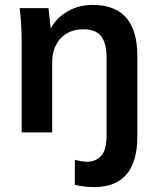

<svg xmlns="http://www.w3.org/2000/svg" viewBox="-20 -538 643 780"><path d="M357 -518Q538 -518 538 -310V15Q538 222 363 222Q322 222 284 213V111Q313 119 333 119Q370 119 392 94Q413 70 413 9V-304Q413 -363 390 -392Q368 -419 319 -419Q262 -419 227 -383Q192 -345 192 -286V0H68V-362Q68 -402 66 -437.5Q64 -473 60 -505H177L186 -422Q210 -467 257 -493Q300 -518 357 -518Z"/></svg>

Font: PRinguin Sans
Style: Bold
Weight: 700
Designer: Vernon Adams
Foundry: Vernon Adams
Version: ""